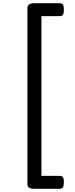

<svg xmlns="http://www.w3.org/2000/svg" viewBox="-20 -1095 465 1190"><path d="M376 -1035Q376 -1013 370 -1004Q364 -995 349 -995H237V-5H349Q364 -5 370 3.5Q376 12 376 35Q376 57 370 66Q364 75 349 75H194Q150 75 150 48V-1047Q150 -1075 194 -1075H349Q364 -1075 370 -1066.5Q376 -1058 376 -1035Z"/></svg>

Font: Playwrite ES Deco
Style: Regular
Weight: 400
Designer: Veronika Burian, José Scaglione
Foundry: TypeTogether
Version: Version 1.002